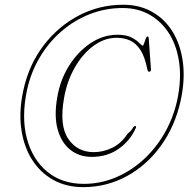

<svg xmlns="http://www.w3.org/2000/svg" viewBox="-20 -746 776 790"><path d="M322.5 24Q252.5 24 198.5 -6.2Q144.5 -36.5 110.8 -90.8Q77 -145 67.2 -218Q57.5 -291 76.5 -376.5Q99 -479.5 159 -558.5Q219 -637.5 304 -682Q389 -726.5 487.5 -726.5Q554 -726.5 606 -697.2Q658 -668 690.5 -615Q723 -562 732.5 -490Q742 -418 723.5 -332.5Q700 -226 641.5 -145.5Q583 -65 500.5 -20.5Q418 24 322.5 24ZM325 10.5Q392 10.5 454 -15Q516 -40.5 567.8 -87Q619.5 -133.5 656 -196.2Q692.5 -259 709 -333Q726.5 -415 717.8 -484.2Q709 -553.5 677.8 -604.8Q646.5 -656 597.2 -684.5Q548 -713 485 -713Q414 -713 350 -688Q286 -663 233.5 -617.8Q181 -572.5 144.2 -511Q107.5 -449.5 91.5 -377Q67.5 -265.5 90.2 -178Q113 -90.5 173.8 -40Q234.5 10.5 325 10.5ZM539 -220Q516.5 -168 469 -134.2Q421.5 -100.5 357.5 -100.5Q306 -100.5 269.2 -129.8Q232.5 -159 217.2 -213.8Q202 -268.5 215.5 -345Q227 -415.5 263.2 -474Q299.5 -532.5 351.8 -567.8Q404 -603 463.5 -603Q499.5 -603 521 -591.8Q542.5 -580.5 553.2 -569.2Q564 -558 567.5 -558Q569.5 -558 572.8 -567.5Q576 -577 579.5 -586.5Q583 -596 586 -596Q591 -596 592 -588.5L601 -462.5Q602 -451 594.5 -451Q587.5 -450.5 586.5 -460Q576 -512.5 557.5 -540.8Q539 -569 514.2 -579.8Q489.5 -590.5 460 -590.5Q409.5 -590.5 364.5 -557.2Q319.5 -524 287.5 -467.8Q255.5 -411.5 243.5 -342.5Q223.5 -229.5 260.8 -174.8Q298 -120 366 -120Q405 -120 442 -138Q479 -156 504 -194.5Q520.5 -208.5 525.8 -218.2Q531 -228 536.5 -227.5Q541.5 -226.5 539 -220Z"/></svg>

Font: Fraunces 144pt Soft Thin
Style: Italic
Weight: 100
Italic angle: -16°
Version: Version 1.000;[0bf87f6ff]